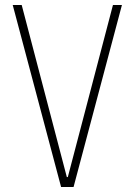

<svg xmlns="http://www.w3.org/2000/svg" viewBox="-20 -750 540 770"><path d="M225 0 31 -730H67L248 -40H252L433 -730H469L275 0Z"/></svg>

Font: M PLUS Code Latin ExtraLight
Style: Regular
Weight: 250
Designer: Coji Morishita
Foundry: UNDERFOREST DESIGN
Version: Version 1.002; ttfautohint (v1.8.3)